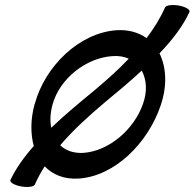

<svg xmlns="http://www.w3.org/2000/svg" viewBox="-20 -678 767 756"><path d="M630 -649C611 -606 586 -566 557 -528C526 -550 486 -562 439 -559C292 -549 157 -417 117 -269C116 -269 116 -268 116 -267C100 -208 100 -151 113 -103C74 -59 42 -14 21 31C18 40 36 51 63 56C89 61 114 57 117 49C128 24 141 0 156 -23C188 10 233 29 291 25C434 15 564 -117 613 -264C639 -341 635 -413 608 -468C659 -521 701 -576 726 -631C730 -640 711 -651 685 -656C658 -661 634 -657 630 -649ZM187 -267C215 -368 318 -450 422 -457C447 -459 469 -455 487 -447C446 -403 400 -363 354 -324C297 -277 236 -227 182 -175C176 -202 178 -234 187 -267ZM394 -276C441 -315 491 -356 538 -400C557 -365 561 -319 543 -269C508 -168 409 -83 308 -76C270 -74 239 -85 217 -106C269 -167 331 -223 394 -276Z"/></svg>

Font: Nupuram Medium Oblique
Style: Regular
Weight: 500
Designer: Santhosh Thottingal (santhosh.thottingal@gmail.com)
Foundry: SMC
Version: Version 1.000